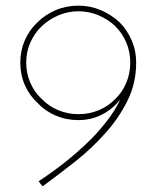

<svg xmlns="http://www.w3.org/2000/svg" viewBox="-20 -653 565 681"><path d="M128 -302Q102 -326 87.5 -359.5Q73 -393 73 -431Q73 -469 87.5 -502Q102 -535 128 -560Q153 -584 187 -598.5Q221 -613 258 -613Q296 -613 330 -598.5Q364 -584 389 -560Q414 -535 428 -502Q442 -469 442 -431Q442 -393 428 -359.5Q414 -326 389 -302Q364 -276 330 -262Q296 -248 258 -248Q221 -248 187 -262Q153 -276 128 -302ZM353 -180Q401 -233 432 -295.5Q463 -358 463 -431Q463 -473 447 -510Q431 -547 404 -574Q375 -601 337.5 -617Q300 -633 258 -633Q215 -633 177.5 -617Q140 -601 113 -574Q84 -547 68 -510Q52 -473 52 -431Q52 -388 68 -351.5Q84 -315 113 -288Q140 -259 177.5 -243Q215 -227 258 -227Q304 -227 342.5 -247Q381 -267 406 -300Q395 -274 372.5 -242Q350 -210 317 -174Q281 -136 231.5 -94.5Q182 -53 117 -10Q120 -6 124 -1Q128 4 131 8Q187 -33 246 -79.5Q305 -126 353 -180Z"/></svg>

Font: Josefin Slab ExtraLight
Style: Regular
Weight: 250
Designer: Santiago Orozco
Foundry: Typemade
Version: Version 2.000